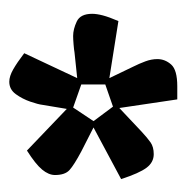

<svg xmlns="http://www.w3.org/2000/svg" viewBox="-14 -744 411 424"><g transform="rotate(90 192.0 -531.5)"><path d="M160 -346Q148 -346 133 -354.5Q118 -363 97 -379L152 -496L95 -490Q90 -489 78 -488Q66 -487 59 -487Q44 -487 27 -495Q10 -503 10 -529Q10 -539 13.5 -552.5Q17 -566 26 -587L152 -567L127 -619Q120 -633 115 -646.5Q110 -660 110 -673Q110 -690 122 -703.5Q134 -717 170 -717H199L218 -589L270 -638Q284 -651 294 -658Q304 -665 320 -665Q338 -665 350 -649Q362 -633 375 -593L261 -532L314 -505Q344 -489 355 -479Q366 -469 366 -447Q366 -433 354 -418.5Q342 -404 312 -385L220 -473L211 -419Q210 -410 204 -392.5Q198 -375 187.5 -360.5Q177 -346 160 -346ZM217 -487 247 -532 215 -575 166 -558V-505Z"/></g></svg>

Font: Faustina Light ExtraBold
Style: Regular
Weight: 800
Version: Version 1.200